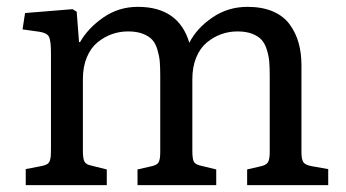

<svg xmlns="http://www.w3.org/2000/svg" viewBox="-20 -541 1010 561"><path d="M55.2 0V-46.9L103 -56.2Q112.3 -58.1 117.9 -61.5Q123.5 -64.9 125.7 -72Q127.9 -79.1 128.4 -85Q128.9 -90.8 128.9 -104V-386.2Q128.9 -421.4 123.3 -433.1Q117.7 -444.8 95.2 -448.2L45.9 -455.1L53.2 -502.9L191.9 -514.2L204.1 -506.8L210.9 -418H213.9Q237.3 -459 282 -490Q326.7 -521 382.8 -521Q502 -521 533.2 -416Q554.7 -458.5 600.3 -489.7Q646 -521 703.1 -521Q746.1 -521 777.3 -507.6Q808.6 -494.1 826.4 -469.7Q844.2 -445.3 852.5 -415.8Q860.8 -386.2 860.8 -350.1V-96.2Q860.8 -75.2 866.5 -66.9Q872.1 -58.6 892.1 -55.2L939 -46.9V0H702.1V-45.9L737.8 -54.2Q756.8 -57.6 762.5 -66.2Q768.1 -74.7 768.1 -96.2V-320.8Q768.1 -345.2 766.6 -361.8Q765.1 -378.4 759.5 -396.2Q753.9 -414.1 744.1 -424.8Q734.4 -435.5 716.6 -442.4Q698.7 -449.2 673.8 -449.2Q649.4 -449.2 626.7 -441.2Q604 -433.1 584.5 -417Q564.9 -400.9 553.5 -373.3Q542 -345.7 542 -310.1V-100.1Q542 -77.6 546.1 -69.1Q550.3 -60.5 565.9 -57.1L611.8 -45.9V0H381.8V-45.9L418 -54.2Q437.5 -57.6 442.9 -65.9Q448.2 -74.2 448.2 -96.2V-320.8Q448.2 -345.2 446.8 -361.6Q445.3 -377.9 439.9 -396Q434.6 -414.1 424.8 -424.8Q415 -435.5 397.2 -442.4Q379.4 -449.2 354 -449.2Q329.6 -449.2 306.9 -441.2Q284.2 -433.1 264.6 -417Q245.1 -400.9 233.6 -373.3Q222.2 -345.7 222.2 -310.1V-100.1Q222.2 -77.6 226.8 -68.8Q231.4 -60.1 247.1 -57.1L292 -45.9V0Z"/></svg>

Font: Literata Book
Style: Regular
Weight: 400
Designer: Latin by Veronika Burian and Jose Scaglione. Greek by Irene Vlachou. Cyrillic by Vera Evstafieva
Foundry: TypeTogether
Version: Version 2.003;PS 002.003;hotconv 1.0.88;makeotf.lib2.5.64775